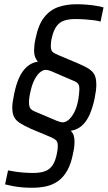

<svg xmlns="http://www.w3.org/2000/svg" viewBox="-20 -716 510 907"><path d="M131 171Q107 171 84 169Q61 167 40 163Q19 159 4 155L18 89Q34 92 53.5 95Q73 98 94.5 99.5Q116 101 137 101Q169 101 191 93.5Q213 86 227 66.5Q241 47 248 13Q251 0 252 -9.5Q253 -19 253 -27Q253 -46 244 -54Q235 -62 218 -69L125 -108Q92 -123 73 -135.5Q54 -148 46 -164.5Q38 -181 38 -208Q38 -221 40.5 -237.5Q43 -254 47 -273Q56 -317 70.5 -349Q85 -381 107 -400.5Q129 -420 159 -425Q150 -435 145.5 -447.5Q141 -460 141 -477Q141 -488 142.5 -502.5Q144 -517 148 -534Q161 -599 188.5 -634Q216 -669 255 -682.5Q294 -696 342 -696Q366 -696 390 -694Q414 -692 435 -688.5Q456 -685 469 -681L455 -614Q442 -618 422.5 -620.5Q403 -623 380.5 -624.5Q358 -626 336 -626Q304 -626 282.5 -618.5Q261 -611 247 -592Q233 -573 225 -538Q222 -526 221 -516Q220 -506 220 -498Q220 -486 223.5 -478Q227 -470 235 -465.5Q243 -461 255 -456L350 -416Q383 -402 401.5 -389.5Q420 -377 427.5 -360.5Q435 -344 435 -315Q435 -303 433 -287Q431 -271 427 -251Q418 -208 403.5 -175Q389 -142 367 -122.5Q345 -103 314 -98Q324 -89 328 -76.5Q332 -64 332 -47Q332 -35 330.5 -21.5Q329 -8 325 9Q316 57 298 89Q280 121 255 139Q230 157 199 164Q168 171 131 171ZM276 -138Q289 -138 303 -149Q317 -160 330 -184Q343 -208 350 -246Q352 -263 353.5 -273.5Q355 -284 355 -293Q355 -312 349.5 -319.5Q344 -327 335 -331L226 -378Q214 -383 207 -384.5Q200 -386 196 -386Q184 -386 170.5 -375.5Q157 -365 144.5 -342.5Q132 -320 124 -284Q120 -267 118.5 -255Q117 -243 117 -232Q117 -213 123.5 -204Q130 -195 143 -190L249 -145Q260 -141 266.5 -139.5Q273 -138 276 -138Z"/></svg>

Font: Saira Condensed
Style: Italic
Weight: 400
Width: 3
Italic angle: -12°
Designer: Hector Gatti with collaboration of the Omnibus-Type team
Foundry: Omnibus-Type
Version: Version 1.100